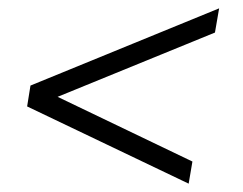

<svg xmlns="http://www.w3.org/2000/svg" viewBox="-20 -502 583 460"><path d="M432 -62 45 -247 53 -297 505 -482 495 -424 118 -270 441 -115Z"/></svg>

Font: Spectral SC SemiBold
Style: Italic
Weight: 600
Italic angle: -10°
Designer: Jean-Baptiste Levee
Foundry: Production Type
Version: Version 2.001